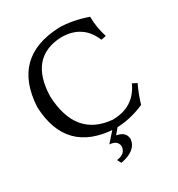

<svg xmlns="http://www.w3.org/2000/svg" viewBox="-211 -838 1098 1185"><g transform="rotate(-30 338.0 -245.5)"><path d="M376.5 9.8Q41 -7.3 27.3 -344.7Q45.4 -689 387.2 -703.1Q480 -703.1 588.9 -665.5Q588.9 -590.8 613.3 -514.6L578.1 -507.8Q522.5 -645 368.7 -645Q137.7 -634.8 129.4 -364.3Q141.1 -67.9 391.1 -45.4Q545.4 -45.4 606.4 -180.7L638.2 -164.6Q609.4 -105.5 589.4 -37.1Q483.4 9.8 376.5 9.8ZM305.2 211.9 290.5 183.6Q355 176.3 357.9 123Q353.5 80.1 297.4 76.2L365.2 0H402.3L361.8 48.8Q426.3 59.6 428.2 113.3Q418.9 191.4 305.2 211.9Z"/></g></svg>

Font: Kelvinch
Style: Regular
Weight: 400
Designer: Paul James MIller
Foundry: High-Logic / Made with FontCreator
Version: Version 3.30 September 23, 2016